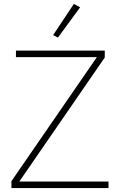

<svg xmlns="http://www.w3.org/2000/svg" viewBox="-20 -955 601 975"><path d="M531 -33V0H38V-35L472 -665H61V-698H512V-663L78 -33ZM387 -918 274 -764 250 -777 355 -935Z"/></svg>

Font: IBM Plex Sans ExtraLight
Style: Regular
Weight: 250
Designer: Mike Abbink, Paul van der Laan, Pieter van Rosmalen
Foundry: Bold Monday
Version: Version 3.201